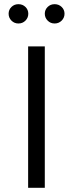

<svg xmlns="http://www.w3.org/2000/svg" viewBox="-20 -898 348 918"><path d="M21.2 -832.4Q21.2 -813.3 34.7 -799.5Q48.3 -785.7 68.1 -785.7Q88.2 -785.7 101.8 -799.5Q115.3 -813.3 115.3 -832.4Q115.3 -851.4 101.8 -864.7Q88.2 -878 68.1 -878Q48.3 -878 34.7 -864.7Q21.2 -851.4 21.2 -832.4ZM194.2 -832.4Q194.2 -813.3 207.8 -799.5Q221.3 -785.7 241.1 -785.7Q261.2 -785.7 274.9 -799.5Q288.5 -813.3 288.5 -832.4Q288.5 -851.4 274.9 -864.7Q261.2 -878 241.1 -878Q221.3 -878 207.8 -864.7Q194.2 -851.4 194.2 -832.4ZM194.2 0V-676.2H114.5V0Z"/></svg>

Font: Estedad VF
Style: Regular
Weight: 100
Designer: Amin Abedi
Version: Version 7.3